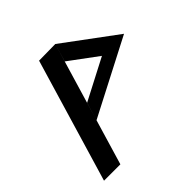

<svg xmlns="http://www.w3.org/2000/svg" viewBox="-203 -1019 1211 1211"><g transform="rotate(-45 402.5 -413.5)"><path d="M296.7 -303 452.8 -827 306.2 -825 60.5 0H206.5ZM296.7 -303 805 -566 452.8 -827 417.4 -707 608 -566 332.8 -423Z"/></g></svg>

Font: Hussar
Style: BdOblThree
Weight: 700
Foundry: Cannot Into Space Fonts
Version: Version 2.00